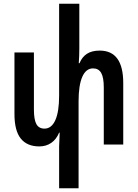

<svg xmlns="http://www.w3.org/2000/svg" viewBox="-20 -780 742 1036"><path d="M645 -332V0H540V-308Q540 -362 526 -386.5Q512 -411 482 -411Q444 -411 424 -365.5Q404 -320 404 -233V236H299V10Q299 -5 301 -39L302 -64H299Q284 -28 256.5 -9Q229 10 192 10Q126 10 92 -32.5Q58 -75 58 -165V-497H163V-189Q163 -134 176.5 -110Q190 -86 220 -86Q258 -86 278.5 -131.5Q299 -177 299 -264V-760H408V-518Q408 -478 405 -439H409Q423 -473 449.5 -490Q476 -507 518 -507Q645 -507 645 -332Z"/></svg>

Font: Noto Sans Armenian Medium Cond
Style: Regular
Weight: 500
Width: 3
Designer: Monotype Design team
Foundry: Monotype Imaging Inc.
Version: Version 1.000